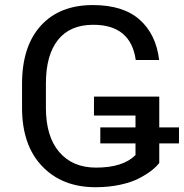

<svg xmlns="http://www.w3.org/2000/svg" viewBox="-20 -741 738 770"><path d="M68.4 -308.6V-404.8Q68.4 -555.2 143.6 -637.9Q218.8 -720.7 352.5 -720.7Q474.1 -720.7 540 -662.1Q606 -603.5 618.2 -500.5H524.4Q504.4 -641.6 354 -641.6Q260.7 -641.6 212.4 -580.8Q164.1 -520 164.1 -405.8V-308.6Q164.1 -193.8 217.5 -131.3Q271 -68.8 365.2 -68.8Q473.1 -68.8 523.4 -119.1V-166H382.3V-230H523.4V-277.8H356.9V-353.5H618.7V-230H697.8V-166H618.7V-87.4Q606.9 -72.3 588.1 -57.4Q569.3 -42.5 538.8 -26.4Q508.3 -10.3 462.4 -0.2Q416.5 9.8 362.8 9.8Q229.5 9.8 148.9 -74.5Q68.4 -158.7 68.4 -308.6Z"/></svg>

Font: Bert Sans Medium
Style: Regular
Weight: 500
Designer: Christian Robertson, Adam Twardoch, & Cristiano Sobral
Foundry: Google
Version: Version 12.135;January 10, 2020;FontCreator 12.0.0.2547 64-b